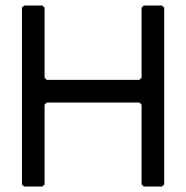

<svg xmlns="http://www.w3.org/2000/svg" viewBox="-20 -687 675 696"><path d="M67.4 -667H133.8L141.6 -659.2V-405.3L149.4 -397.5H485.4L493.2 -405.3V-659.2L501 -667H567.4L575.2 -659.2V-18.6L567.4 -10.7H501L493.2 -18.6V-307.6L485.4 -315.4H149.4L141.6 -307.6V-18.6L133.8 -10.7H67.4L59.6 -18.6V-659.2Z"/></svg>

Font: LaylaRuqaa
Style: Regular
Weight: 400
Version: Version 2.0